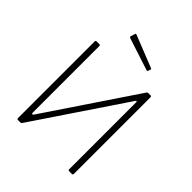

<svg xmlns="http://www.w3.org/2000/svg" viewBox="-257 -1122 1281 1281"><g transform="rotate(45 383.5 -482.0)"><path d="M156 -742Q164 -742 164 -733V-102Q164 -98 168.5 -95.5Q173 -93 178 -100L605 -735Q608 -740 611 -741Q614 -742 620 -742H638Q647 -742 647 -732V-10Q647 0 638 0H613Q603 0 603 -9V-642Q603 -648 599.5 -649Q596 -650 591 -642L163 -6Q159 -1 154.5 -0.5Q150 0 144 0H129Q125 0 122.5 -2.5Q120 -5 120 -10V-732Q120 -742 129 -742ZM276 -960Q278 -965 284 -963L513 -872Q519 -870 516 -862L511 -847Q510 -843 507.5 -842Q505 -841 500 -842L273 -916Q263 -920 266 -928Z"/></g></svg>

Font: Libre Franklin Thin
Style: Regular
Weight: 100
Designer: Pablo Impallari, Rodrigo Fuenzalida, Nhung Nguyen
Foundry: Impallari Type
Version: Version 3.000